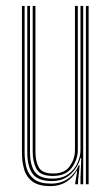

<svg xmlns="http://www.w3.org/2000/svg" viewBox="-20 -620 376 646"><path d="M150.2 6.2Q109 6.2 88.4 -9.9Q67.8 -26 60.8 -51.6Q53.8 -77.2 53.8 -106V-600H62.8V-107.2Q62.8 -79.8 69.2 -55.8Q75.8 -31.8 95 -17Q114.2 -2.2 152.2 -2.2Q184.5 -2.2 208.5 -18.6Q232.5 -35 245 -64.2H248L242.5 -9.2V0H233.2V-5.2L239.8 -45H237.8Q225 -21.5 202.2 -7.6Q179.5 6.2 150.2 6.2ZM269 0V-600H278.2V0ZM157.8 -28Q115.2 -28 102.6 -51.8Q90 -75.5 90 -109.5V-600H99.2V-110Q99.2 -77.8 110.5 -57Q121.8 -36.2 158.8 -36.2Q197.5 -36.2 214.9 -61.1Q232.2 -86 232.2 -114.5V-600H241.8V-114.8Q241.8 -84 221.9 -56Q202 -28 157.8 -28ZM154 -10.8Q107.8 -10.8 89.8 -35.2Q71.8 -59.8 71.8 -107.5V-600H81V-108.2Q81 -64.8 97.1 -41.9Q113.2 -19 156.5 -19Q189 -19 209.9 -34.2Q230.8 -49.5 240.8 -71.9Q250.8 -94.2 250.8 -115.5V-600H260V0H250.8V-22.2L253.5 -87.8H250.5Q242.2 -56.5 217.2 -33.5Q192.2 -10.5 154 -10.8Z"/></svg>

Font: Big Shoulders Inline Display Light
Style: Regular
Weight: 300
Designer: Patric King
Foundry: XO Type Co
Version: Version 1.000